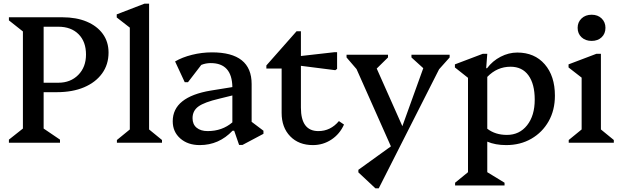

<svg xmlns="http://www.w3.org/2000/svg" viewBox="-20 -785 3416 1056"><path d="M29 0V-17L106 -78V-612L29 -673V-690H323Q400 -690 457 -666Q514 -642 545.5 -598.5Q577 -555 577 -496Q577 -430 541.5 -381Q506 -332 442.5 -305Q379 -278 292 -278H220V-78L310 -17V0ZM301 -638H220V-330H301Q368 -330 410.5 -373Q453 -416 453 -485Q453 -556 412 -597Q371 -638 301 -638Z M623 0V-15L694 -73V-633L622 -689V-706L775 -765H800V-73L871 -15V0Z M1079 13Q1013 13 971.5 -23.5Q930 -60 930 -118Q930 -252 1140 -287L1258 -306Q1256 -438 1139 -438Q1112 -438 1087 -428L1014 -333H996L943 -447Q982 -470 1036 -483.5Q1090 -497 1146 -497Q1364 -497 1364 -323V-115L1429 -66V-49L1314 12H1295L1268 -66H1259Q1184 13 1079 13ZM1039 -135Q1039 -101 1061.5 -82.5Q1084 -64 1122 -64Q1202 -64 1258 -112V-260L1185 -242Q1104 -223 1071.5 -199.5Q1039 -176 1039 -135Z M1701 13Q1623 13 1576 -35.5Q1529 -84 1529 -164V-408H1445V-425L1611 -613H1635V-477L1820 -498H1834V-406L1824 -399L1635 -423V-193Q1635 -64 1731 -64Q1798 -64 1844 -119L1872 -100Q1849 -48 1803 -17.5Q1757 13 1701 13Z M2453 -469 2395 -404 2063 251H2045L1951 163V149L2130 20L1941 -405L1886 -469V-484H2114V-469L2052 -408L2193 -91L2308 -410L2243 -469V-484H2453Z M2483 235V220L2554 162V-357L2482 -414V-431L2635 -489H2660L2654 -410H2659Q2689 -450 2733.5 -473Q2778 -496 2825 -496Q2920 -496 2976 -431.5Q3032 -367 3032 -259Q3032 -179 2997.5 -118Q2963 -57 2902.5 -22Q2842 13 2764 13Q2704 13 2660 -6V162L2755 220V235ZM2788 -418Q2714 -418 2660 -362V-77Q2704 -43 2768 -43Q2837 -43 2879 -96Q2921 -149 2921 -237Q2921 -323 2886.5 -370.5Q2852 -418 2788 -418Z M3108 0V-15L3179 -73V-358L3107 -414V-431L3260 -489H3285V-73L3356 -15V0ZM3234 -560Q3200 -560 3178.5 -580Q3157 -600 3157 -632Q3157 -663 3178.5 -683.5Q3200 -704 3234 -704Q3268 -704 3289 -683.5Q3310 -663 3310 -632Q3310 -600 3289 -580Q3268 -560 3234 -560Z"/></svg>

Font: Platypi
Style: Regular
Weight: 400
Designer: David Sargent
Foundry: Bolt Cutter Type
Version: Version 1.200; ttfautohint (v1.8.4.7-5d5b)